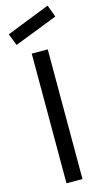

<svg xmlns="http://www.w3.org/2000/svg" viewBox="-159 -1030 572 1073"><g transform="rotate(-15 126.5 -493.0)"><path d="M14.5 -819 -12.5 -887.5 238.5 -986.5 264.5 -916.5ZM176 -750V0H83.5V-750Z"/></g></svg>

Font: Russisch Sans Medium
Style: Regular
Weight: 500
Width: 4
Designer: Michael Sharanda (font) & Cristiano Sobral (main changes)
Foundry: Michael Sharanda
Version: Version 2.00;September 8, 2020;FontCreator 13.0.0.2681 64-bi